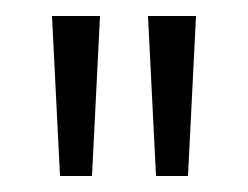

<svg xmlns="http://www.w3.org/2000/svg" viewBox="-20 -720 310 240"><path d="M45 -700H105L95 -500H55ZM165 -700H225L215 -500H175Z"/></svg>

Font: Epunda Sans Light
Style: Regular
Weight: 300
Designer: Simon Atzbach
Foundry: typofactur
Version: Version 2.204; ttfautohint (v1.8.4.7-5d5b)